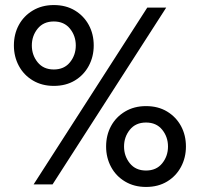

<svg xmlns="http://www.w3.org/2000/svg" viewBox="-20 -730 791 760"><path d="M35 -550Q35 -595 54.5 -631Q74 -667 110 -688.5Q146 -710 193 -710Q241 -710 276.5 -688.5Q312 -667 331.5 -631Q351 -595 351 -550Q351 -506 331.5 -469.5Q312 -433 276.5 -411.5Q241 -390 193 -390Q146 -390 110 -411.5Q74 -433 54.5 -469.5Q35 -506 35 -550ZM563 -700H638L188 0H113ZM106 -550Q106 -512 129 -483.5Q152 -455 193 -455Q234 -455 257 -483.5Q280 -512 280 -550Q280 -588 257 -616.5Q234 -645 193 -645Q152 -645 129 -616.5Q106 -588 106 -550ZM400 -150Q400 -195 419.5 -231Q439 -267 475 -288.5Q511 -310 558 -310Q606 -310 641.5 -288.5Q677 -267 696.5 -231Q716 -195 716 -150Q716 -106 696.5 -69.5Q677 -33 641.5 -11.5Q606 10 558 10Q511 10 475 -11.5Q439 -33 419.5 -69.5Q400 -106 400 -150ZM471 -150Q471 -112 494 -83.5Q517 -55 558 -55Q599 -55 622 -83.5Q645 -112 645 -150Q645 -188 622 -216.5Q599 -245 558 -245Q517 -245 494 -216.5Q471 -188 471 -150Z"/></svg>

Font: Jost*
Style: Regular
Weight: 400
Version: Version 3.7